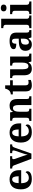

<svg xmlns="http://www.w3.org/2000/svg" viewBox="1985 -2795 820 4830"><g transform="rotate(-90 2395.0 -380.0)"><path d="M306 10Q179 10 113 -62.5Q47 -135 47 -265Q47 -406 112 -477.5Q177 -549 295 -549Q404 -549 466.5 -488Q529 -427 529 -308V-257H201Q204 -157 238.5 -111Q273 -65 335 -65Q387 -65 423 -88.5Q459 -112 476 -146Q490 -139 496.5 -126.5Q503 -114 503 -97Q503 -69 482 -44.5Q461 -20 417.5 -5Q374 10 306 10ZM376 -321Q376 -398 358 -441Q340 -484 297 -484Q255 -484 230 -442.5Q205 -401 203 -321Z M651 -435Q641 -464 622.5 -473.5Q604 -483 571 -483V-536H881V-483H839Q806 -483 806 -451Q806 -439 809 -427Q812 -415 815 -407L882 -218Q893 -187 903.5 -153Q914 -119 918 -93Q923 -117 931 -147.5Q939 -178 946 -198L1014 -399Q1019 -413 1022 -427Q1025 -441 1025 -454Q1025 -471 1014 -477Q1003 -483 986 -483H957V-536H1177V-483H1157Q1137 -483 1123 -470.5Q1109 -458 1092 -410L947 0H815Z M1483 10Q1356 10 1290 -62.5Q1224 -135 1224 -265Q1224 -406 1289 -477.5Q1354 -549 1472 -549Q1581 -549 1643.5 -488Q1706 -427 1706 -308V-257H1378Q1381 -157 1415.5 -111Q1450 -65 1512 -65Q1564 -65 1600 -88.5Q1636 -112 1653 -146Q1667 -139 1673.5 -126.5Q1680 -114 1680 -97Q1680 -69 1659 -44.5Q1638 -20 1594.5 -5Q1551 10 1483 10ZM1553 -321Q1553 -398 1535 -441Q1517 -484 1474 -484Q1432 -484 1407 -442.5Q1382 -401 1380 -321Z M1768 0V-53H1770Q1804 -53 1826 -65Q1848 -77 1848 -122V-418.4Q1848 -460.2 1828.5 -471.6Q1809 -483 1776 -483H1773V-536H1983L1995.7 -465H2000.5Q2021 -503 2044.5 -520.5Q2068 -538 2095.3 -543.5Q2122.7 -549 2153.9 -549Q2231 -549 2275 -503.2Q2319 -457.4 2319 -356V-123.8Q2319 -77.6 2335.5 -65.3Q2352 -53 2386 -53H2389V0H2167V-329Q2167 -394 2149.1 -429Q2131.3 -464 2086.8 -464Q2054 -464 2035.2 -442.5Q2016.3 -420.9 2008.2 -385.5Q2000 -350.1 2000 -309V-118Q2000 -76 2019.5 -64.5Q2039 -53 2072 -53H2075V0Z M2658 10Q2591 10 2551 -25Q2511 -60 2511 -148V-468H2436V-519Q2468 -519 2493.5 -532Q2519 -545 2534 -561Q2549 -577 2561 -601.5Q2573 -626 2580 -660H2663V-536H2791V-468H2663V-158Q2663 -113 2678.5 -92Q2694 -71 2729 -71Q2749 -71 2766.5 -73.5Q2784 -76 2800 -80V-15Q2784 -8 2747.5 1Q2711 10 2658 10Z M3078 10Q3000 10 2958 -38.5Q2916 -87 2916 -188V-412Q2916 -456 2900 -469.5Q2884 -483 2848 -483H2846V-536H3068V-216Q3068 -152 3084 -113.5Q3100 -75 3144 -75Q3192 -75 3213.5 -116Q3235 -157 3235 -227V-419Q3235 -463 3213.5 -473Q3192 -483 3163 -483H3160V-536H3387V-116Q3387 -73 3406 -63Q3425 -53 3454 -53H3462V0H3263L3241 -71H3236Q3206 -19 3165.5 -4.5Q3125 10 3078 10Z M3689 10Q3623 10 3577.5 -30Q3532 -70 3532 -153Q3532 -234 3588 -273Q3644 -312 3756 -316L3838 -318.8V-374Q3838 -407.6 3834 -433.3Q3830 -459 3817 -473.5Q3804 -488 3776.5 -488Q3751 -488 3736 -474Q3721 -460 3715 -435.5Q3709 -411 3709 -380Q3642 -380 3608 -395Q3574 -410 3574 -447Q3574 -483.8 3602 -505.9Q3630 -528 3676.9 -538.5Q3723.8 -549 3779.8 -549Q3885 -549 3937.5 -511Q3990 -473 3990 -379.3V-124Q3990 -82.6 4003 -67.8Q4016 -53 4050 -53H4054V0H3868L3847 -69H3838.4Q3816 -42 3796.5 -24.5Q3777 -7 3752 1.5Q3727 10 3689 10ZM3744.2 -63Q3787.2 -63 3812.6 -98Q3838 -133 3838 -191V-266L3792.8 -263.2Q3732.9 -259.5 3709.9 -231.4Q3687 -203.3 3687 -148.8Q3687 -63 3744.2 -63Z M4103 0V-53H4115Q4130 -53 4146.5 -57.5Q4163 -62 4174.5 -76Q4186 -90 4186 -118V-646Q4186 -673 4174 -686Q4162 -699 4145.5 -703Q4129 -707 4115 -707H4103V-760H4338V-118Q4338 -90 4349.5 -76Q4361 -62 4378 -57.5Q4395 -53 4409 -53H4421V0Z M4455 0V-53H4467Q4482 -53 4498.5 -57.5Q4515 -62 4526.5 -75.9Q4538 -89.8 4538 -117.7V-422Q4538 -448.9 4526 -462Q4514 -475 4497.5 -479Q4481 -483 4467 -483H4455V-536H4690V-118Q4690 -90 4701.5 -76Q4713 -62 4730 -57.5Q4747 -53 4761 -53H4773V0ZM4609.1 -626Q4573 -626 4548.5 -643.5Q4524 -661 4524 -698Q4524 -736 4548.8 -753Q4573.5 -770 4609.5 -770Q4644 -770 4669.5 -753Q4695 -736 4695 -698Q4695 -661 4669.4 -643.5Q4643.8 -626 4609.1 -626Z"/></g></svg>

Font: Noto Serif NP Hmong
Style: Regular
Weight: 400
Designer: Dalton Maag Ltd
Foundry: Dalton Maag Ltd
Version: Version 1.001